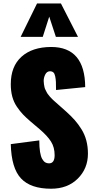

<svg xmlns="http://www.w3.org/2000/svg" viewBox="-20 -1099 566 1131"><path d="M101.6 -881.8 198.2 -1078.6H338.9L439.5 -881.8H309.1L270 -1001L231.9 -881.8ZM280.8 12.7Q160.6 12.7 103.8 -47.9Q46.9 -108.4 43.5 -250L211.4 -272Q211.4 -231.9 215.8 -204.6Q220.2 -177.2 228.5 -162.8Q236.8 -148.4 246.3 -142.6Q255.9 -136.7 268.6 -136.7Q301.8 -136.7 301.8 -184.6Q301.8 -231.4 280.5 -265.1Q259.3 -298.8 212.4 -338.9L161.1 -382.3Q133.3 -406.2 115.5 -424.8Q97.7 -443.4 79.3 -470.5Q61 -497.6 52.2 -530.3Q43.5 -563 43.5 -603Q43.5 -708 106.7 -764.9Q169.9 -821.8 281.2 -822.3Q480.5 -822.3 481.9 -585.9L310.1 -568.8Q310.1 -600.6 309.3 -616.5Q308.6 -632.3 305.2 -649.2Q301.8 -666 294.2 -672.6Q286.6 -679.2 273.9 -679.2Q255.9 -678.7 246.6 -660.2Q237.3 -641.6 237.3 -622.6Q237.3 -612.3 239 -602.5Q240.7 -592.8 242.2 -585.2Q243.7 -577.6 248.5 -568.6Q253.4 -559.6 255.9 -554.2Q258.3 -548.8 265.6 -540Q272.9 -531.2 275.4 -527.8Q277.8 -524.4 287.1 -515.6Q296.4 -506.8 298.3 -505.1Q300.3 -503.4 311 -493.9Q321.8 -484.4 322.8 -483.4L369.6 -441.9Q399.4 -415 420.2 -391.6Q440.9 -368.2 460 -337.6Q479 -307.1 488.5 -271.2Q498 -235.4 498 -193.8Q498 -106.4 438.2 -46.9Q378.4 12.7 280.8 12.7Z"/></svg>

Font: Oswald
Style: Heavy
Weight: 800
Designer: Vernon Adams
Foundry: Vernon Adams
Version: 3.0; ttfautohint (v0.95) -l 8 -r 50 -G 200 -x 0 -w "G" -W -c